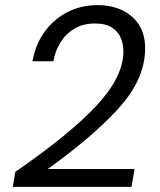

<svg xmlns="http://www.w3.org/2000/svg" viewBox="-20 -732 627 752"><path d="M30 0 40 -59Q248 -202 353.5 -313.5Q459 -425 463 -522Q465 -552 455 -579Q445 -606 420 -623Q395 -640 352 -640Q305 -640 271 -619.5Q237 -599 216.5 -565.5Q196 -532 189 -492H107Q120 -561 156.5 -610Q193 -659 246 -685.5Q299 -712 362 -712Q448 -712 500.5 -663.5Q553 -615 548 -529Q543 -416 443.5 -306.5Q344 -197 167 -70H507L495 0Z"/></svg>

Font: DM Sans Italic
Style: Regular
Weight: 400
Italic angle: -10°
Designer: Colophon Foundry, Jonny Pinhorn
Foundry: Colophon Foundry
Version: Version 4.004; ttfautohint (v1.8.4.7-5d5b)